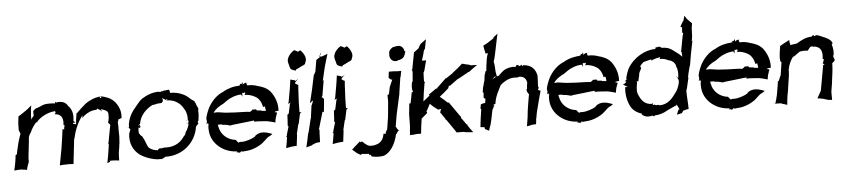

<svg xmlns="http://www.w3.org/2000/svg" viewBox="-45 -920 5761 1312"><g transform="rotate(-5 2836.0 -264.5)"><path d="M343 -437C339 -447 338 -443 337 -437C337 -436 336 -433 337 -432C328 -433 320 -434 311 -434C274 -435 258 -433 232 -419C221 -414 209 -411 200 -408C194 -403 189 -398 183 -393C182 -388 184 -379 183 -370C186 -365 184 -362 181 -358C174 -351 169 -343 164 -336C165 -344 166 -352 165 -360L167 -381C167 -397 169 -416 173 -432H172C159 -421 144 -407 128 -397L97 -376C91 -372 85 -369 79 -365V-364V-363V-362C77 -348 76 -333 74 -319L73 -271C76 -262 81 -252 83 -246C77 -230 70 -210 65 -192L51 -134C50 -126 47 -116 46 -108C45 -107 43 -106 42 -106C42 -105 38 -104 37 -104C36 -96 35 -86 34 -78L30 -53C27 -35 23 -16 19 0V1C34 -1 53 -2 69 -2L79 0C88 0 97 2 104 4L106 3C109 -15 117 -35 123 -50V-51C123 -58 122 -69 123 -78L136 -194V-195H135L136 -196C137 -219 139 -228 154 -249C165 -276 182 -299 198 -316V-315C199 -315 202 -314 203 -314C205 -314 206 -318 206 -318C205 -318 205 -319 205 -319C231 -349 282 -376 329 -379C330 -379 332 -380 333 -381C333 -380 332 -378 332 -376L331 -374C330 -373 329 -373 328 -372C328 -372 330 -369 331 -374H332C332 -373 333 -373 334 -372C337 -370 328 -358 326 -358H328C373 -357 387 -325 381 -280C383 -279 387 -277 389 -277C388 -275 386 -271 386 -269L383 -255C384 -253 383 -251 384 -249C382 -250 381 -250 379 -250C377 -250 374 -252 373 -253H372C366 -211 361 -168 354 -126L344 -72C341 -51 335 -29 332 -8V-7C339 -8 348 -9 356 -9L397 -10H399L414 -9C414 -8 416 -8 416 -8H417C417 -8 419 -9 420 -9C421 -9 423 -9 424 -8L426 -9C427 -24 430 -40 431 -55L440 -133C442 -147 444 -165 445 -179C446 -179 447 -183 448 -183C460 -243 486 -297 516 -335C514 -330 515 -322 514 -315C519 -319 521 -326 531 -333C553 -350 581 -364 616 -364C615 -365 619 -370 619 -371C620 -372 623 -370 629 -367C628 -366 628 -366 627 -366V-365H632C640 -360 648 -353 650 -350L652 -351C649 -354 645 -359 644 -365C647 -365 650 -364 653 -363C686 -352 696 -345 693 -316C695 -302 690 -284 686 -269L685 -268C687 -268 692 -263 694 -261C695 -259 698 -253 700 -253C696 -233 690 -209 687 -188L679 -144C678 -136 675 -129 674 -122V-121C675 -122 676 -122 677 -122L679 -123C677 -116 676 -108 675 -101L666 -42C663 -26 659 -10 657 5H658L676 -1C675 -4 676 -8 674 -10C677 -9 680 -8 682 -8L689 -9C706 -9 724 -7 739 -5V-6C740 -22 739 -40 741 -58L748 -101C748 -109 750 -120 752 -127L751 -128C753 -141 753 -157 754 -172L753 -223C755 -239 752 -256 752 -269C754 -270 757 -277 757 -280L759 -285L760 -290C767 -281 770 -293 780 -293L781 -294C782 -309 781 -324 779 -338C767 -388 739 -422 699 -439C685 -444 670 -450 654 -452L652 -451C653 -449 654 -446 654 -443C653 -438 659 -442 643 -442H640C643 -443 647 -445 647 -447L651 -451V-452C627 -451 603 -444 582 -434C545 -417 537 -405 507 -379C497 -370 486 -359 476 -349C475 -351 471 -348 472 -346L473 -345C474 -346 475 -348 476 -349V-347C471 -324 468 -298 467 -276H466C464 -279 457 -280 454 -281L449 -280L446 -284C447 -285 451 -289 451 -291C452 -290 453 -289 454 -289C462 -286 466 -292 462 -292C460 -293 457 -293 455 -292C456 -294 457 -296 457 -297C458 -302 450 -299 450 -299C460 -346 448 -384 425 -405C407 -439 375 -443 344 -437ZM470 -342 471 -341C472 -343 474 -344 473 -345Z M813 -222C813 -222 813 -223 814 -223H813ZM814 -223C815 -224 817 -224 818 -224C819 -225 822 -226 824 -226V-225C823 -224 820 -223 818 -223ZM826 -244C826 -237 827 -233 826 -229H825C825 -229 824 -228 824 -226C824 -226 825 -226 825 -226C825 -226 824 -225 824 -225C824 -223 826 -219 830 -214C831 -214 833 -213 833 -213C832 -213 831 -210 833 -210C833 -209 833 -209 834 -209L833 -208C824 -188 826 -181 825 -185C825 -186 825 -188 824 -189C812 -116 840 -66 881 -34C914 -11 964 7 1005 10C1012 9 1022 10 1022 10C1022 10 1029 10 1032 9H1034C1039 6 1044 3 1048 1C1050 0 1052 2 1052 1C1053 0 1053 -2 1053 -3C1172 2 1266 -80 1282 -190C1282 -190 1282 -189 1283 -190C1297 -213 1304 -200 1296 -221C1295 -223 1302 -227 1303 -233L1304 -239H1303C1307 -259 1308 -279 1306 -298C1311 -310 1309 -314 1299 -332C1296 -343 1292 -353 1287 -362C1281 -369 1273 -373 1266 -378C1252 -391 1236 -406 1214 -416C1187 -429 1156 -436 1124 -435C1125 -436 1126 -440 1126 -442C1126 -444 1123 -443 1122 -453V-454H1121C1119 -456 1116 -458 1114 -460V-459C1115 -458 1115 -457 1116 -457C1110 -458 1098 -455 1092 -454H1091C1091 -455 1090 -455 1089 -455C1088 -457 1079 -451 1074 -451V-452L1072 -451C1073 -451 1073 -450 1074 -449C1074 -448 1071 -448 1069 -451L1070 -456C1070 -455 1070 -454 1069 -453C1069 -454 1068 -454 1068 -455V-452C1063 -447 1055 -446 1053 -448C1053 -449 1052 -450 1052 -450C1004 -450 966 -434 933 -413C915 -401 904 -385 887 -365C859 -332 835 -300 826 -244ZM828 -214H830C829 -214 828 -215 828 -215C828 -215 828 -214 828 -214ZM890 -218C892 -217 896 -216 898 -215C904 -214 906 -229 899 -234C897 -235 897 -236 896 -237C897 -239 899 -241 903 -243C912 -300 953 -339 994 -361C993 -362 1002 -364 1015 -365C1030 -370 1045 -371 1060 -371H1061C1065 -376 1073 -379 1072 -392C1071 -396 1069 -402 1067 -406C1069 -403 1073 -401 1077 -399C1087 -396 1089 -389 1089 -389C1089 -389 1093 -391 1094 -392C1111 -400 1103 -391 1095 -387V-386C1126 -387 1156 -377 1177 -360C1199 -344 1208 -325 1220 -304C1228 -284 1232 -263 1230 -241C1230 -241 1229 -240 1229 -240C1229 -240 1230 -239 1230 -239C1237 -236 1236 -222 1227 -217C1230 -216 1233 -216 1233 -215C1231 -200 1224 -185 1217 -171C1206 -159 1207 -150 1204 -144C1200 -138 1195 -132 1189 -127V-125C1157 -81 1110 -60 1047 -67C1047 -67 1050 -65 1053 -64C1051 -64 1047 -64 1045 -65C1044 -65 1037 -65 1036 -61C1031 -67 1011 -64 1009 -52C987 -53 968 -60 953 -71C937 -83 939 -96 920 -137C917 -142 913 -148 911 -154C907 -160 897 -162 895 -172C893 -174 892 -176 890 -177C887 -190 888 -204 890 -218ZM894 -236C895 -234 895 -232 895 -230L896 -228V-226H895C893 -227 891 -232 894 -236ZM1006 23 1022 15C1016 18 1009 21 1006 23ZM1022 15 1034 9C1036 9 1038 8 1041 7ZM1120 -458 1121 -456V-459ZM1121 -456 1123 -454C1124 -453 1124 -453 1122 -454C1122 -455 1121 -455 1121 -456ZM1216 -211C1217 -211 1218 -212 1219 -213C1218 -212 1216 -212 1216 -211ZM1221 -237C1222 -237 1226 -239 1229 -240C1228 -240 1226 -239 1224 -239C1216 -239 1217 -235 1221 -237ZM1219 -213C1220 -214 1222 -216 1222 -218C1222 -218 1223 -218 1226 -217C1225 -216 1221 -215 1219 -213Z M1356 -238C1357 -236 1358 -232 1358 -230C1360 -222 1360 -210 1354 -203C1353 -202 1352 -202 1351 -201H1352C1353 -201 1354 -203 1355 -203C1371 -209 1372 -202 1364 -202V-201C1365 -201 1367 -201 1367 -200C1372 -192 1368 -190 1368 -192C1368 -193 1369 -195 1368 -196C1365 -180 1365 -164 1367 -149C1375 -67 1451 1 1548 3C1547 4 1545 6 1544 8L1541 10L1542 11C1543 10 1544 9 1544 8C1547 11 1551 11 1555 10C1561 14 1563 18 1574 6C1574 5 1575 4 1576 3V5C1578 9 1596 8 1596 7V6C1640 6 1683 -10 1720 -35C1744 -53 1757 -73 1775 -80C1783 -84 1790 -88 1797 -94C1796 -95 1791 -98 1783 -100C1760 -108 1716 -122 1681 -93C1680 -92 1677 -88 1678 -87C1665 -79 1648 -72 1631 -67C1614 -62 1598 -58 1576 -59V-60C1575 -59 1566 -59 1565 -57C1565 -56 1564 -56 1564 -55C1559 -56 1554 -65 1545 -75V-76C1533 -77 1521 -80 1511 -84C1473 -99 1445 -129 1436 -169C1434 -175 1432 -183 1432 -190H1458L1461 -187L1489 -184C1499 -182 1509 -179 1517 -177H1518C1526 -179 1539 -182 1549 -182L1654 -194C1663 -195 1673 -196 1682 -197C1681 -196 1681 -194 1681 -193C1682 -192 1680 -190 1680 -190V-189H1708L1765 -185C1786 -182 1808 -175 1824 -171H1825C1826 -185 1831 -216 1841 -225L1840 -226C1840 -223 1836 -221 1834 -219C1837 -227 1847 -236 1838 -239C1835 -240 1829 -241 1825 -242C1827 -243 1829 -243 1830 -246C1831 -247 1833 -245 1837 -247C1842 -249 1849 -249 1853 -248V-249C1857 -298 1840 -345 1812 -382C1789 -410 1757 -422 1725 -430C1704 -438 1681 -441 1656 -440C1656 -441 1655 -442 1654 -443C1651 -447 1651 -454 1651 -457C1648 -456 1650 -462 1639 -457C1635 -455 1628 -451 1624 -447C1626 -451 1626 -457 1625 -461C1624 -468 1625 -466 1619 -457C1618 -455 1618 -453 1619 -452C1618 -453 1613 -455 1612 -455C1610 -456 1607 -451 1605 -447L1606 -446C1606 -445 1605 -444 1606 -443C1565 -443 1523 -432 1488 -411C1442 -393 1406 -354 1383 -312C1372 -290 1362 -264 1357 -240L1358 -239C1358 -238 1357 -237 1357 -236ZM1410 -274C1426 -298 1452 -316 1482 -330C1499 -341 1518 -359 1550 -370C1567 -377 1588 -381 1607 -382C1611 -377 1614 -372 1616 -367L1617 -368C1616 -372 1615 -381 1616 -387C1617 -396 1623 -394 1625 -388C1628 -398 1645 -393 1633 -379C1633 -378 1631 -377 1631 -377V-376C1650 -377 1667 -373 1683 -367C1699 -360 1718 -352 1729 -335C1740 -321 1747 -301 1750 -283H1751C1751 -284 1755 -286 1757 -286H1763V-285C1765 -275 1767 -265 1767 -255C1757 -256 1749 -258 1739 -258L1736 -261L1705 -264C1703 -266 1702 -270 1702 -272H1675C1674 -268 1669 -265 1666 -263C1665 -263 1659 -259 1659 -258C1650 -259 1636 -261 1626 -261L1561 -263H1558L1492 -267C1474 -270 1453 -273 1437 -275ZM1603 -443C1596 -450 1602 -449 1605 -447ZM1651 -457C1651 -458 1653 -459 1653 -459H1659C1657 -458 1653 -458 1651 -457ZM1659 -459H1664V-460C1663 -460 1661 -460 1659 -459Z M1946 -585V-584C1945 -578 1947 -573 1948 -567C1956 -544 1953 -527 1970 -520C1978 -517 1986 -513 1995 -512H1996C1995 -513 1997 -517 1997 -519C2011 -524 2027 -534 2038 -539C2047 -542 2055 -546 2061 -551C2063 -561 2070 -571 2070 -582C2071 -602 2060 -622 2043 -642C2033 -652 2030 -642 2021 -639C2011 -643 1995 -657 1991 -649C1977 -641 1953 -618 1948 -594H1947C1947 -591 1946 -588 1946 -585ZM1920 -289C1922 -291 1929 -294 1933 -294C1936 -295 1940 -296 1943 -297C1940 -295 1936 -292 1935 -289L1921 -224C1919 -221 1913 -216 1911 -217V-216C1910 -196 1909 -169 1907 -147V-142C1908 -141 1910 -136 1912 -136C1907 -116 1898 -93 1894 -72C1893 -70 1891 -67 1888 -67V-66C1889 -67 1890 -67 1892 -66H1894C1894 -65 1894 -64 1895 -63V-59C1892 -36 1887 -12 1883 10H1884C1906 6 1930 1 1956 1C1958 -20 1961 -44 1964 -65L1965 -74C1965 -75 1965 -79 1964 -80C1968 -100 1975 -122 1979 -143L1981 -146V-147L1982 -148L1983 -149L1997 -215C1999 -219 2006 -224 2008 -225V-226C2005 -225 1998 -225 1995 -227L1996 -292C1999 -333 1999 -374 2003 -413C1996 -414 1991 -421 1982 -424L1983 -428C1983 -428 1984 -432 1983 -432C1985 -432 1990 -438 1991 -439V-440C1996 -444 2001 -451 2005 -453L2004 -454C1999 -448 1989 -446 1983 -440C1983 -442 1984 -445 1983 -446C1972 -449 1963 -452 1953 -454H1952C1950 -432 1945 -408 1942 -386L1927 -301C1925 -297 1922 -291 1920 -289Z M2021 16 2022 17C2033 14 2048 9 2061 6C2063 5 2067 1 2068 -1C2069 -1 2071 0 2072 0C2073 0 2076 0 2076 1H2077C2075 -1 2079 -4 2080 -5C2091 -8 2105 -10 2117 -11C2119 -39 2118 -68 2121 -97C2119 -98 2117 -98 2115 -98C2117 -100 2118 -103 2119 -104L2151 -213C2152 -214 2152 -215 2152 -216C2153 -215 2154 -215 2155 -215L2161 -212V-213C2165 -242 2167 -272 2170 -301L2163 -310C2161 -312 2156 -316 2154 -316C2156 -317 2161 -324 2161 -326L2177 -421C2178 -425 2180 -429 2182 -431L2181 -432C2179 -429 2175 -426 2172 -424L2193 -515C2201 -547 2212 -578 2220 -607V-608C2206 -600 2189 -596 2175 -591C2173 -593 2166 -596 2164 -596C2170 -600 2177 -613 2178 -619H2177C2177 -618 2174 -615 2173 -613L2166 -600C2165 -599 2161 -596 2160 -596V-595C2163 -595 2167 -593 2169 -591L2142 -573L2141 -574C2137 -547 2132 -519 2127 -492L2114 -469L2094 -374C2087 -343 2079 -311 2072 -282H2073C2078 -288 2088 -294 2096 -299C2094 -296 2092 -291 2091 -288L2084 -270C2084 -270 2082 -267 2081 -267C2078 -241 2074 -212 2070 -186C2070 -185 2070 -184 2071 -183C2070 -182 2069 -180 2068 -179L2045 -84C2045 -84 2044 -82 2043 -82V-79L2041 -75C2035 -44 2028 -13 2021 16Z M2265 -585V-584C2264 -578 2266 -573 2267 -567C2275 -544 2272 -527 2289 -520C2297 -517 2305 -513 2314 -512H2315C2314 -513 2316 -517 2316 -519C2330 -524 2346 -534 2357 -539C2366 -542 2374 -546 2380 -551C2382 -561 2389 -571 2389 -582C2390 -602 2379 -622 2362 -642C2352 -652 2349 -642 2340 -639C2330 -643 2314 -657 2310 -649C2296 -641 2272 -618 2267 -594H2266C2266 -591 2265 -588 2265 -585ZM2239 -289C2241 -291 2248 -294 2252 -294C2255 -295 2259 -296 2262 -297C2259 -295 2255 -292 2254 -289L2240 -224C2238 -221 2232 -216 2230 -217V-216C2229 -196 2228 -169 2226 -147V-142C2227 -141 2229 -136 2231 -136C2226 -116 2217 -93 2213 -72C2212 -70 2210 -67 2207 -67V-66C2208 -67 2209 -67 2211 -66H2213C2213 -65 2213 -64 2214 -63V-59C2211 -36 2206 -12 2202 10H2203C2225 6 2249 1 2275 1C2277 -20 2280 -44 2283 -65L2284 -74C2284 -75 2284 -79 2283 -80C2287 -100 2294 -122 2298 -143L2300 -146V-147L2301 -148L2302 -149L2316 -215C2318 -219 2325 -224 2327 -225V-226C2324 -225 2317 -225 2314 -227L2315 -292C2318 -333 2318 -374 2322 -413C2315 -414 2310 -421 2301 -424L2302 -428C2302 -428 2303 -432 2302 -432C2304 -432 2309 -438 2310 -439V-440C2315 -444 2320 -451 2324 -453L2323 -454C2318 -448 2308 -446 2302 -440C2302 -442 2303 -445 2302 -446C2291 -449 2282 -452 2272 -454H2271C2269 -432 2264 -408 2261 -386L2246 -301C2244 -297 2241 -291 2239 -289Z M2331 60C2335 64 2350 75 2360 85C2367 90 2376 95 2386 100C2386 100 2386 101 2386 101C2385 101 2386 100 2386 100C2387 100 2390 99 2398 94C2412 98 2429 97 2442 98C2442 100 2445 105 2447 107C2451 110 2452 109 2452 107C2451 106 2452 104 2452 103L2453 105C2458 107 2458 117 2461 118C2490 124 2518 126 2544 120H2545C2592 101 2624 47 2639 -18C2640 -20 2646 -25 2648 -27V-28L2644 -23C2644 -23 2653 -43 2663 -43V-44C2657 -44 2652 -52 2650 -56L2644 -67H2643V-68H2642L2641 -69C2645 -96 2651 -124 2655 -152L2676 -247C2678 -261 2684 -278 2686 -292V-293V-297L2702 -403V-405H2704C2706 -419 2710 -433 2712 -446V-447H2682L2658 -449H2627V-448C2626 -434 2623 -421 2622 -407H2623C2623 -407 2625 -406 2625 -405C2629 -401 2638 -391 2646 -393C2640 -378 2630 -360 2624 -342L2615 -298C2614 -295 2606 -290 2604 -290V-289C2604 -275 2606 -255 2604 -238L2595 -143C2591 -115 2586 -87 2582 -59L2570 -38C2571 -35 2571 -31 2571 -29C2571 -29 2556 -29 2554 -30C2548 11 2527 31 2503 38C2492 42 2482 45 2470 44C2448 49 2427 34 2407 13C2401 8 2394 11 2394 15L2393 14C2391 13 2388 12 2387 10C2389 8 2392 7 2394 6L2393 5C2392 7 2389 8 2387 10C2386 9 2387 8 2387 7H2386C2388 10 2381 14 2380 16C2362 32 2339 51 2331 60ZM2386 101C2388 102 2390 102 2392 103V102C2391 102 2389 101 2388 101ZM2641 -573C2635 -538 2656 -513 2690 -517C2691 -517 2691 -517 2692 -518C2692 -517 2691 -516 2691 -516C2691 -516 2692 -516 2692 -516V-518L2693 -519C2693 -519 2692 -519 2692 -518L2693 -521C2708 -521 2727 -528 2737 -540C2743 -549 2748 -561 2750 -572C2750 -572 2752 -581 2752 -581C2752 -581 2751 -581 2750 -581C2750 -583 2745 -571 2745 -583C2742 -606 2723 -620 2706 -619V-617C2701 -623 2677 -613 2670 -614C2656 -605 2644 -598 2640 -576ZM2569 -38V-41H2568C2568 -40 2569 -39 2569 -38Z M2744 -219C2745 -219 2747 -215 2747 -214L2740 -147V-145L2739 -68C2737 -46 2735 -24 2733 -3C2738 -7 2749 -5 2755 -5H2756L2778 -8H2810V-9C2813 -43 2818 -77 2823 -111H2824C2838 -122 2850 -134 2864 -145L2860 -157C2872 -174 2879 -194 2888 -207V-206C2902 -189 2923 -174 2941 -161L2956 -164H2958C2959 -164 2959 -165 2960 -165V-163L2955 -148C2955 -147 2953 -143 2953 -143L2952 -142C2962 -128 2974 -110 2984 -95L2985 -94V-89V-88C2986 -89 2989 -87 2990 -87L3022 -41C3032 -26 3043 -9 3053 5H3097L3118 9C3134 10 3150 12 3165 13H3166C3154 -2 3142 -19 3131 -36V-42V-43C3130 -42 3126 -44 3125 -44L3095 -87C3094 -87 3092 -88 3090 -88C3090 -88 3092 -92 3092 -93C3091 -94 3093 -98 3093 -98V-99C3092 -98 3090 -100 3089 -101L3017 -204V-203H3016L3006 -206C2992 -222 2972 -236 2959 -248C2979 -263 3002 -283 3022 -301C3023 -304 3027 -312 3027 -317C3030 -317 3035 -317 3037 -318L3093 -359L3096 -360H3098L3170 -400H3174C3193 -416 3213 -429 3232 -442C3218 -442 3202 -443 3187 -444L3178 -449C3161 -451 3144 -457 3130 -460C3111 -442 3087 -422 3065 -406C3064 -406 3062 -404 3062 -403H3063C3047 -391 3028 -380 3011 -368L3008 -372V-371C3008 -370 3007 -368 3006 -366L2947 -310C2947 -309 2946 -309 2945 -308H2950L2948 -307L2937 -305L2886 -269L2885 -268C2888 -268 2890 -265 2890 -262L2845 -226C2847 -246 2850 -266 2853 -286L2863 -348C2863 -350 2866 -356 2867 -356L2868 -357C2866 -357 2862 -360 2861 -362C2862 -382 2861 -404 2863 -423C2865 -423 2868 -430 2868 -432L2870 -436C2875 -459 2883 -484 2888 -504V-505C2880 -502 2867 -506 2859 -504C2865 -524 2874 -549 2878 -571L2887 -585C2891 -606 2895 -627 2899 -647V-648C2888 -639 2873 -629 2861 -620L2855 -612L2853 -610C2853 -609 2852 -608 2852 -607L2843 -590C2832 -582 2820 -573 2810 -565C2803 -526 2795 -488 2788 -449C2786 -449 2784 -450 2783 -450C2784 -449 2785 -448 2786 -446L2789 -434C2787 -414 2786 -390 2784 -371C2783 -370 2780 -365 2780 -364C2780 -364 2778 -361 2778 -361C2775 -341 2771 -318 2780 -298C2779 -298 2776 -296 2775 -295C2774 -295 2771 -293 2771 -294L2769 -293C2770 -293 2770 -289 2770 -288C2770 -288 2768 -285 2769 -285C2766 -264 2760 -239 2756 -220ZM3029 -204V-205H3028C3028 -204 3029 -204 3029 -204Z M3286 -569C3288 -551 3293 -533 3297 -514C3301 -514 3311 -516 3313 -518C3308 -506 3303 -488 3301 -474L3295 -431C3293 -420 3293 -408 3292 -397C3291 -398 3288 -397 3287 -396C3284 -386 3279 -376 3277 -367V-366C3275 -356 3275 -344 3273 -333L3269 -321C3267 -310 3262 -294 3259 -284L3254 -253C3255 -254 3259 -250 3260 -248L3257 -217C3259 -213 3265 -207 3269 -206L3264 -178C3260 -179 3252 -178 3247 -176C3245 -175 3238 -171 3235 -174L3229 -144C3231 -143 3233 -140 3234 -138L3225 -77C3222 -58 3221 -37 3218 -17C3228 -17 3237 -14 3246 -14L3247 -2C3257 3 3265 9 3274 12H3275C3278 -1 3284 -17 3289 -30L3297 -64C3300 -85 3307 -108 3310 -128L3311 -129C3311 -129 3312 -133 3313 -133C3314 -136 3317 -141 3319 -143V-145L3325 -157V-159H3324C3319 -155 3315 -159 3323 -163C3325 -164 3332 -167 3333 -167L3334 -168C3339 -214 3364 -258 3380 -289C3379 -289 3379 -290 3379 -290C3399 -307 3429 -329 3463 -333C3473 -335 3490 -333 3501 -333V-334H3502C3505 -334 3503 -333 3509 -337C3510 -337 3511 -336 3511 -337C3544 -337 3560 -318 3563 -290C3558 -274 3560 -258 3557 -247C3556 -246 3553 -245 3552 -245V-244C3556 -244 3554 -239 3555 -236V-232C3556 -232 3557 -230 3557 -229L3564 -217C3564 -216 3567 -213 3568 -213C3561 -175 3555 -135 3549 -96L3545 -57L3535 5C3545 4 3556 1 3567 -1V-2C3577 -3 3589 -4 3598 -4C3599 -13 3601 -22 3602 -31C3602 -30 3601 -29 3600 -28L3606 -57C3608 -67 3609 -78 3612 -89L3631 -163C3636 -185 3644 -209 3649 -229V-230C3645 -228 3635 -236 3631 -236C3632 -238 3635 -243 3636 -245L3637 -251C3637 -253 3638 -255 3639 -255L3640 -256C3639 -256 3636 -256 3634 -257C3634 -280 3638 -311 3637 -335C3628 -381 3599 -411 3544 -413C3543 -411 3544 -406 3544 -406C3543 -406 3541 -410 3534 -415C3533 -416 3532 -418 3532 -420H3531C3534 -413 3522 -410 3515 -409C3515 -409 3515 -410 3515 -410C3515 -410 3513 -409 3513 -409C3521 -414 3513 -421 3495 -416C3496 -416 3505 -408 3486 -406C3484 -406 3481 -407 3480 -408C3459 -408 3440 -404 3422 -396C3406 -388 3391 -374 3377 -360C3376 -355 3374 -352 3373 -357C3369 -355 3364 -354 3360 -352C3359 -363 3355 -374 3354 -386L3352 -423C3352 -434 3348 -447 3347 -456C3351 -466 3356 -482 3358 -494L3366 -531L3381 -604C3383 -618 3387 -631 3390 -644C3381 -637 3370 -628 3360 -620C3357 -618 3353 -615 3351 -614C3353 -615 3358 -617 3361 -617C3362 -618 3364 -618 3365 -618C3364 -617 3362 -616 3361 -615L3327 -593C3315 -584 3298 -576 3286 -570ZM3218 -17V-16L3217 -17ZM3326 -334C3330 -340 3339 -345 3346 -353H3347C3350 -352 3351 -351 3354 -350C3344 -346 3335 -340 3326 -334Z M3692 -238C3693 -236 3694 -232 3694 -230C3696 -222 3696 -210 3690 -203C3689 -202 3688 -202 3687 -201H3688C3689 -201 3690 -203 3691 -203C3707 -209 3708 -202 3700 -202V-201C3701 -201 3703 -201 3703 -200C3708 -192 3704 -190 3704 -192C3704 -193 3705 -195 3704 -196C3701 -180 3701 -164 3703 -149C3711 -67 3787 1 3884 3C3883 4 3881 6 3880 8L3877 10L3878 11C3879 10 3880 9 3880 8C3883 11 3887 11 3891 10C3897 14 3899 18 3910 6C3910 5 3911 4 3912 3V5C3914 9 3932 8 3932 7V6C3976 6 4019 -10 4056 -35C4080 -53 4093 -73 4111 -80C4119 -84 4126 -88 4133 -94C4132 -95 4127 -98 4119 -100C4096 -108 4052 -122 4017 -93C4016 -92 4013 -88 4014 -87C4001 -79 3984 -72 3967 -67C3950 -62 3934 -58 3912 -59V-60C3911 -59 3902 -59 3901 -57C3901 -56 3900 -56 3900 -55C3895 -56 3890 -65 3881 -75V-76C3869 -77 3857 -80 3847 -84C3809 -99 3781 -129 3772 -169C3770 -175 3768 -183 3768 -190H3794L3797 -187L3825 -184C3835 -182 3845 -179 3853 -177H3854C3862 -179 3875 -182 3885 -182L3990 -194C3999 -195 4009 -196 4018 -197C4017 -196 4017 -194 4017 -193C4018 -192 4016 -190 4016 -190V-189H4044L4101 -185C4122 -182 4144 -175 4160 -171H4161C4162 -185 4167 -216 4177 -225L4176 -226C4176 -223 4172 -221 4170 -219C4173 -227 4183 -236 4174 -239C4171 -240 4165 -241 4161 -242C4163 -243 4165 -243 4166 -246C4167 -247 4169 -245 4173 -247C4178 -249 4185 -249 4189 -248V-249C4193 -298 4176 -345 4148 -382C4125 -410 4093 -422 4061 -430C4040 -438 4017 -441 3992 -440C3992 -441 3991 -442 3990 -443C3987 -447 3987 -454 3987 -457C3984 -456 3986 -462 3975 -457C3971 -455 3964 -451 3960 -447C3962 -451 3962 -457 3961 -461C3960 -468 3961 -466 3955 -457C3954 -455 3954 -453 3955 -452C3954 -453 3949 -455 3948 -455C3946 -456 3943 -451 3941 -447L3942 -446C3942 -445 3941 -444 3942 -443C3901 -443 3859 -432 3824 -411C3778 -393 3742 -354 3719 -312C3708 -290 3698 -264 3693 -240L3694 -239C3694 -238 3693 -237 3693 -236ZM3746 -274C3762 -298 3788 -316 3818 -330C3835 -341 3854 -359 3886 -370C3903 -377 3924 -381 3943 -382C3947 -377 3950 -372 3952 -367L3953 -368C3952 -372 3951 -381 3952 -387C3953 -396 3959 -394 3961 -388C3964 -398 3981 -393 3969 -379C3969 -378 3967 -377 3967 -377V-376C3986 -377 4003 -373 4019 -367C4035 -360 4054 -352 4065 -335C4076 -321 4083 -301 4086 -283H4087C4087 -284 4091 -286 4093 -286H4099V-285C4101 -275 4103 -265 4103 -255C4093 -256 4085 -258 4075 -258L4072 -261L4041 -264C4039 -266 4038 -270 4038 -272H4011C4010 -268 4005 -265 4002 -263C4001 -263 3995 -259 3995 -258C3986 -259 3972 -261 3962 -261L3897 -263H3894L3828 -267C3810 -270 3789 -273 3773 -275ZM3939 -443C3932 -450 3938 -449 3941 -447ZM3987 -457C3987 -458 3989 -459 3989 -459H3995C3993 -458 3989 -458 3987 -457ZM3995 -459H4000V-460C3999 -460 3997 -460 3995 -459Z M4212 -221C4215 -221 4220 -219 4223 -216C4223 -216 4237 -207 4244 -204C4239 -204 4231 -201 4228 -203C4226 -199 4229 -208 4228 -211C4221 -165 4228 -116 4246 -78C4260 -45 4288 -24 4325 -13C4324 -12 4323 -9 4323 -8C4339 8 4364 16 4393 7C4393 7 4393 8 4393 8C4393 8 4394 7 4394 7V5C4394 7 4399 9 4400 10C4400 10 4400 9 4400 9C4400 9 4401 9 4400 9C4402 10 4405 12 4405 14H4406C4406 12 4410 8 4411 8C4412 7 4413 6 4413 7H4414C4438 6 4463 -1 4482 -10C4513 -27 4541 -38 4559 -47C4564 -46 4566 -49 4567 -55C4571 -48 4575 -38 4578 -32C4580 -29 4581 -23 4585 -20C4583 -20 4579 -20 4577 -19C4572 -8 4567 3 4563 15C4574 14 4587 10 4598 7L4608 -8C4620 -12 4634 -16 4646 -17C4646 -57 4641 -104 4641 -145L4642 -144C4646 -156 4651 -173 4653 -186L4663 -229C4663 -230 4665 -231 4665 -231H4663C4662 -231 4660 -231 4660 -230C4662 -240 4665 -252 4667 -263L4679 -309C4680 -309 4681 -311 4681 -311L4687 -346L4695 -393L4712 -477C4712 -478 4713 -479 4713 -480C4713 -480 4712 -480 4712 -480C4712 -479 4711 -478 4710 -478C4709 -477 4707 -476 4707 -475C4710 -486 4711 -498 4713 -510L4715 -564C4717 -575 4718 -588 4720 -598C4709 -608 4698 -621 4687 -631V-632C4682 -639 4678 -646 4673 -653H4672C4669 -642 4666 -629 4662 -618L4658 -616C4653 -603 4643 -592 4639 -583V-582C4642 -581 4647 -578 4650 -575L4647 -542C4648 -540 4653 -536 4654 -536C4650 -525 4647 -510 4645 -498L4630 -417C4630 -415 4628 -412 4627 -412V-411C4628 -412 4631 -410 4632 -409C4632 -398 4634 -386 4634 -376C4627 -384 4618 -391 4611 -398C4570 -425 4559 -449 4498 -449C4493 -455 4486 -461 4473 -457C4470 -456 4466 -455 4462 -454H4461L4460 -453L4459 -454C4462 -456 4466 -457 4469 -459H4470C4471 -460 4472 -460 4471 -459C4470 -459 4469 -457 4468 -457L4469 -458C4468 -457 4467 -457 4466 -456L4467 -457C4465 -456 4463 -455 4462 -454H4461C4460 -454 4460 -453 4460 -453C4459 -453 4458 -452 4457 -452C4458 -452 4458 -454 4459 -454C4458 -454 4458 -455 4455 -455C4456 -454 4456 -453 4456 -452C4457 -449 4455 -445 4454 -445C4385 -445 4304 -401 4262 -328C4252 -306 4243 -283 4239 -257C4243 -257 4253 -259 4249 -258C4237 -255 4230 -246 4232 -242C4234 -242 4235 -241 4237 -241C4239 -241 4237 -235 4225 -227C4222 -224 4214 -222 4211 -222ZM4224 -243H4228L4225 -244ZM4228 -243C4229 -243 4231 -242 4232 -242V-241ZM4233 -241C4233 -241 4232 -241 4232 -241C4232 -241 4233 -241 4233 -241ZM4308 -234C4308 -235 4315 -238 4318 -235C4319 -234 4319 -233 4320 -233C4322 -246 4325 -260 4329 -273C4330 -300 4341 -304 4347 -324C4346 -328 4343 -334 4341 -335C4348 -346 4357 -355 4367 -363C4374 -365 4388 -368 4397 -371C4411 -375 4426 -382 4423 -364V-363C4423 -366 4426 -370 4428 -372C4441 -376 4458 -383 4471 -384C4472 -384 4475 -385 4476 -385C4483 -388 4485 -387 4480 -377L4479 -375L4480 -374C4502 -375 4522 -369 4538 -360C4562 -357 4585 -337 4587 -313C4597 -291 4598 -263 4594 -238C4594 -238 4595 -237 4595 -237C4595 -236 4593 -236 4594 -235C4588 -238 4583 -242 4580 -246L4579 -245C4584 -242 4589 -234 4592 -228C4598 -217 4594 -211 4595 -209C4596 -209 4596 -208 4596 -208C4592 -185 4584 -165 4574 -147C4543 -104 4515 -59 4448 -59C4448 -60 4447 -62 4446 -62C4442 -65 4431 -60 4422 -63C4421 -64 4418 -66 4419 -67H4418C4418 -67 4413 -65 4411 -65C4405 -63 4404 -70 4403 -73C4404 -73 4404 -74 4405 -74C4406 -76 4402 -81 4401 -79C4401 -77 4400 -74 4401 -73C4354 -73 4330 -101 4316 -133C4301 -159 4302 -184 4310 -223H4311C4311 -225 4310 -231 4309 -234ZM4454 -455H4456C4455 -455 4455 -456 4454 -456C4454 -456 4454 -455 4454 -455ZM4463 -454C4464 -455 4466 -455 4467 -456C4466 -455 4464 -455 4463 -454ZM4391 10 4392 11 4393 8C4393 9 4392 9 4391 10ZM4501 -447C4501 -447 4500 -448 4500 -448C4501 -448 4501 -447 4501 -447ZM4597 -240C4597 -239 4596 -239 4596 -239C4596 -240 4597 -241 4597 -241Z M4733 -238C4734 -236 4735 -232 4735 -230C4737 -222 4737 -210 4731 -203C4730 -202 4729 -202 4728 -201H4729C4730 -201 4731 -203 4732 -203C4748 -209 4749 -202 4741 -202V-201C4742 -201 4744 -201 4744 -200C4749 -192 4745 -190 4745 -192C4745 -193 4746 -195 4745 -196C4742 -180 4742 -164 4744 -149C4752 -67 4828 1 4925 3C4924 4 4922 6 4921 8L4918 10L4919 11C4920 10 4921 9 4921 8C4924 11 4928 11 4932 10C4938 14 4940 18 4951 6C4951 5 4952 4 4953 3V5C4955 9 4973 8 4973 7V6C5017 6 5060 -10 5097 -35C5121 -53 5134 -73 5152 -80C5160 -84 5167 -88 5174 -94C5173 -95 5168 -98 5160 -100C5137 -108 5093 -122 5058 -93C5057 -92 5054 -88 5055 -87C5042 -79 5025 -72 5008 -67C4991 -62 4975 -58 4953 -59V-60C4952 -59 4943 -59 4942 -57C4942 -56 4941 -56 4941 -55C4936 -56 4931 -65 4922 -75V-76C4910 -77 4898 -80 4888 -84C4850 -99 4822 -129 4813 -169C4811 -175 4809 -183 4809 -190H4835L4838 -187L4866 -184C4876 -182 4886 -179 4894 -177H4895C4903 -179 4916 -182 4926 -182L5031 -194C5040 -195 5050 -196 5059 -197C5058 -196 5058 -194 5058 -193C5059 -192 5057 -190 5057 -190V-189H5085L5142 -185C5163 -182 5185 -175 5201 -171H5202C5203 -185 5208 -216 5218 -225L5217 -226C5217 -223 5213 -221 5211 -219C5214 -227 5224 -236 5215 -239C5212 -240 5206 -241 5202 -242C5204 -243 5206 -243 5207 -246C5208 -247 5210 -245 5214 -247C5219 -249 5226 -249 5230 -248V-249C5234 -298 5217 -345 5189 -382C5166 -410 5134 -422 5102 -430C5081 -438 5058 -441 5033 -440C5033 -441 5032 -442 5031 -443C5028 -447 5028 -454 5028 -457C5025 -456 5027 -462 5016 -457C5012 -455 5005 -451 5001 -447C5003 -451 5003 -457 5002 -461C5001 -468 5002 -466 4996 -457C4995 -455 4995 -453 4996 -452C4995 -453 4990 -455 4989 -455C4987 -456 4984 -451 4982 -447L4983 -446C4983 -445 4982 -444 4983 -443C4942 -443 4900 -432 4865 -411C4819 -393 4783 -354 4760 -312C4749 -290 4739 -264 4734 -240L4735 -239C4735 -238 4734 -237 4734 -236ZM4787 -274C4803 -298 4829 -316 4859 -330C4876 -341 4895 -359 4927 -370C4944 -377 4965 -381 4984 -382C4988 -377 4991 -372 4993 -367L4994 -368C4993 -372 4992 -381 4993 -387C4994 -396 5000 -394 5002 -388C5005 -398 5022 -393 5010 -379C5010 -378 5008 -377 5008 -377V-376C5027 -377 5044 -373 5060 -367C5076 -360 5095 -352 5106 -335C5117 -321 5124 -301 5127 -283H5128C5128 -284 5132 -286 5134 -286H5140V-285C5142 -275 5144 -265 5144 -255C5134 -256 5126 -258 5116 -258L5113 -261L5082 -264C5080 -266 5079 -270 5079 -272H5052C5051 -268 5046 -265 5043 -263C5042 -263 5036 -259 5036 -258C5027 -259 5013 -261 5003 -261L4938 -263H4935L4869 -267C4851 -270 4830 -273 4814 -275ZM4980 -443C4973 -450 4979 -449 4982 -447ZM5028 -457C5028 -458 5030 -459 5030 -459H5036C5034 -458 5030 -458 5028 -457ZM5036 -459H5041V-460C5040 -460 5038 -460 5036 -459Z M5225 -1 5226 0C5242 -2 5263 -1 5279 0L5290 5C5300 7 5311 11 5319 14H5320C5321 -6 5324 -29 5327 -50L5333 -81L5337 -109L5348 -182L5349 -193C5349 -194 5350 -196 5350 -196C5350 -196 5349 -197 5349 -197C5350 -205 5352 -214 5350 -222C5356 -258 5371 -289 5388 -311V-310C5390 -310 5394 -311 5396 -312C5420 -328 5438 -346 5445 -342C5458 -345 5472 -345 5490 -343L5491 -342C5492 -345 5497 -349 5499 -352C5506 -361 5513 -377 5535 -365C5536 -365 5535 -366 5534 -367C5579 -364 5595 -333 5589 -285H5588V-284C5587 -284 5587 -285 5587 -284C5589 -279 5592 -275 5597 -272C5596 -271 5594 -268 5593 -266L5590 -255C5589 -253 5586 -248 5585 -248V-247C5590 -247 5594 -239 5599 -237C5596 -237 5591 -237 5588 -236L5557 -63C5548 -45 5537 -28 5529 -12C5540 -11 5554 -9 5567 -6L5604 5C5612 5 5620 6 5627 7H5628C5629 -3 5627 -12 5628 -22C5628 -31 5627 -42 5628 -50L5632 -75C5636 -92 5638 -114 5640 -131L5647 -185C5650 -204 5650 -227 5651 -244C5653 -244 5659 -249 5661 -251L5668 -260C5668 -261 5670 -262 5671 -262L5672 -263C5671 -263 5669 -264 5669 -265C5668 -266 5669 -268 5668 -269V-272C5668 -272 5667 -274 5666 -274C5658 -293 5662 -298 5664 -296C5665 -295 5664 -295 5665 -295C5668 -314 5667 -333 5664 -349C5659 -366 5659 -370 5659 -376H5666C5660 -400 5638 -412 5616 -422C5593 -430 5576 -443 5555 -443L5552 -440C5544 -433 5538 -442 5542 -446C5542 -447 5543 -447 5543 -447C5542 -447 5542 -447 5541 -446C5528 -442 5525 -437 5528 -436C5485 -436 5447 -414 5422 -398C5407 -395 5389 -394 5375 -391C5376 -394 5377 -398 5376 -403L5373 -404C5373 -411 5372 -419 5372 -426C5365 -422 5359 -421 5352 -416C5337 -408 5321 -400 5307 -391H5306C5306 -382 5303 -371 5302 -362C5302 -362 5288 -280 5306 -280L5292 -187H5291V-189H5290V-187L5276 -154C5275 -153 5270 -150 5269 -150C5269 -141 5267 -127 5265 -117L5256 -64C5252 -43 5245 -19 5239 -1ZM5390 -426 5391 -428 5392 -427ZM5575 -444V-445L5573 -443C5573 -443 5574 -444 5575 -444ZM5601 -289C5602 -288 5602 -287 5603 -286C5602 -287 5602 -288 5602 -289ZM5603 -286 5605 -284V-283C5605 -283 5604 -284 5603 -286Z"/></g></svg>

Font: Charger Mayhem
Style: Obl
Weight: 400
Designer: Jasper
Foundry: Cannot Into Space Fonts
Version: Version 0.98